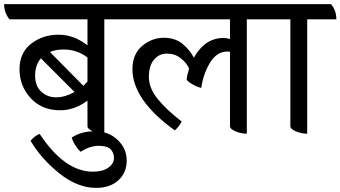

<svg xmlns="http://www.w3.org/2000/svg" viewBox="-56 -631 1658 935"><path d="M594 -537H452V20Q423 20 396.5 8.5Q370 -3 370 -16V-141Q307 -94 237 -94Q147 -94 93 -153.5Q39 -213 39 -293.5Q39 -374 95.5 -418Q152 -462 228.5 -462Q305 -462 370 -410V-537H-10Q-36 -569 -36 -611H568Q594 -578 594 -537ZM143 -347Q115 -314 115 -263Q115 -212 145 -184.5Q175 -157 217.5 -157Q260 -157 307 -183ZM254 -390Q216 -390 187 -378L350 -213Q364 -227 370 -234V-351Q319 -390 254 -390Z M293 39Q340 8 406 8Q472 8 516.5 50Q561 92 561 151Q561 210 520.5 247Q480 284 412 284Q322 284 234 214Q146 144 93 55Q98 47 111.5 36Q125 25 137 21Q259 205 396 205Q444 205 471.5 185.5Q499 166 499 139Q499 112 482 95.5Q465 79 424 79Q383 79 336 108Q305 77 293 39Z M1288 -537H1146V20Q1117 20 1090.5 8.5Q1064 -3 1064 -16V-379Q1060 -380 1051 -380Q1000 -380 967 -326Q934 -272 924 -203Q905 -207 882 -220Q859 -233 853 -243Q855 -266 865 -297Q852 -326 823.5 -348Q795 -370 757 -370Q719 -370 694 -340.5Q669 -311 669 -256.5Q669 -202 712 -149Q755 -96 829 -39Q814 -12 795 4Q589 -145 589 -294Q589 -368 636.5 -407.5Q684 -447 741 -447Q798 -447 834 -416.5Q870 -386 888 -350Q942 -446 1032 -446Q1049 -446 1064 -441V-537H551Q525 -569 525 -611H1262Q1288 -580 1288 -537Z M1582 -537H1440V20Q1411 20 1384.5 8.5Q1358 -3 1358 -16V-537H1242Q1216 -569 1216 -611H1556Q1582 -580 1582 -537Z"/></svg>

Font: Karma Medium
Style: Regular
Weight: 500
Designer: Joana Correia
Foundry: Indian Type Foundry
Version: Version 1.202;PS 1.0;hotconv 1.0.78;makeotf.lib2.5.61930; tt